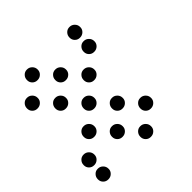

<svg xmlns="http://www.w3.org/2000/svg" viewBox="-179 -830 958 958"><g transform="rotate(-45 300.0 -350.5)"><path d="M149 -688Q134 -688 123.5 -677Q113 -666 113 -651V-649Q113 -634 123.5 -623.5Q134 -613 149 -613H151Q166 -613 177 -623.5Q188 -634 188 -649V-651Q188 -666 177 -677Q166 -688 151 -688ZM449 -688Q434 -688 423.5 -677Q413 -666 413 -651V-649Q413 -634 423.5 -623.5Q434 -613 449 -613H451Q466 -613 477 -623.5Q488 -634 488 -649V-651Q488 -666 477 -677Q466 -688 451 -688ZM49 -588Q34 -588 23.5 -577Q13 -566 13 -551V-549Q13 -534 23.5 -523.5Q34 -513 49 -513H51Q66 -513 77 -523.5Q88 -534 88 -549V-551Q88 -566 77 -577Q66 -588 51 -588ZM249 -588Q234 -588 223.5 -577Q213 -566 213 -551V-549Q213 -534 223.5 -523.5Q234 -513 249 -513H251Q266 -513 277 -523.5Q288 -534 288 -549V-551Q288 -566 277 -577Q266 -588 251 -588ZM449 -588Q434 -588 423.5 -577Q413 -566 413 -551V-549Q413 -534 423.5 -523.5Q434 -513 449 -513H451Q466 -513 477 -523.5Q488 -534 488 -549V-551Q488 -566 477 -577Q466 -588 451 -588ZM149 -488Q134 -488 123.5 -477Q113 -466 113 -451V-449Q113 -434 123.5 -423.5Q134 -413 149 -413H151Q166 -413 177 -423.5Q188 -434 188 -449V-451Q188 -466 177 -477Q166 -488 151 -488ZM349 -488Q334 -488 323.5 -477Q313 -466 313 -451V-449Q313 -434 323.5 -423.5Q334 -413 349 -413H351Q366 -413 377 -423.5Q388 -434 388 -449V-451Q388 -466 377 -477Q366 -488 351 -488ZM249 -388Q234 -388 223.5 -377Q213 -366 213 -351V-349Q213 -334 223.5 -323.5Q234 -313 249 -313H251Q266 -313 277 -323.5Q288 -334 288 -349V-351Q288 -366 277 -377Q266 -388 251 -388ZM149 -288Q134 -288 123.5 -277Q113 -266 113 -251V-249Q113 -234 123.5 -223.5Q134 -213 149 -213H151Q166 -213 177 -223.5Q188 -234 188 -249V-251Q188 -266 177 -277Q166 -288 151 -288ZM349 -288Q334 -288 323.5 -277Q313 -266 313 -251V-249Q313 -234 323.5 -223.5Q334 -213 349 -213H351Q366 -213 377 -223.5Q388 -234 388 -249V-251Q388 -266 377 -277Q366 -288 351 -288ZM49 -188Q34 -188 23.5 -177Q13 -166 13 -151V-149Q13 -134 23.5 -123.5Q34 -113 49 -113H51Q66 -113 77 -123.5Q88 -134 88 -149V-151Q88 -166 77 -177Q66 -188 51 -188ZM249 -188Q234 -188 223.5 -177Q213 -166 213 -151V-149Q213 -134 223.5 -123.5Q234 -113 249 -113H251Q266 -113 277 -123.5Q288 -134 288 -149V-151Q288 -166 277 -177Q266 -188 251 -188ZM449 -188Q434 -188 423.5 -177Q413 -166 413 -151V-149Q413 -134 423.5 -123.5Q434 -113 449 -113H451Q466 -113 477 -123.5Q488 -134 488 -149V-151Q488 -166 477 -177Q466 -188 451 -188ZM49 -88Q34 -88 23.5 -77Q13 -66 13 -51V-49Q13 -34 23.5 -23.5Q34 -13 49 -13H51Q66 -13 77 -23.5Q88 -34 88 -49V-51Q88 -66 77 -77Q66 -88 51 -88ZM349 -88Q334 -88 323.5 -77Q313 -66 313 -51V-49Q313 -34 323.5 -23.5Q334 -13 349 -13H351Q366 -13 377 -23.5Q388 -34 388 -49V-51Q388 -66 377 -77Q366 -88 351 -88Z"/></g></svg>

Font: Doto Rounded
Style: Bold
Weight: 700
Monospace: yes
Version: Version 1.000